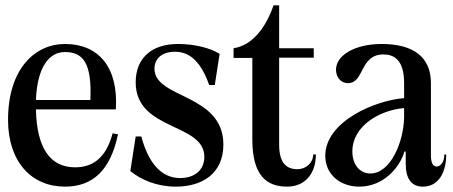

<svg xmlns="http://www.w3.org/2000/svg" viewBox="-20 -680 1689 716"><path d="M222 16C327 16 392 -46 420 -179L400 -183C374 -83 318 -56 260 -56C167 -56 117 -128 114 -272H412C422 -429 348 -516 222 -516C112 -516 10 -425 10 -233C10 -76 98 16 222 16ZM114 -307C119 -433 165 -486 222 -486C291 -486 323 -443 317 -307Z M636 16C732 16 813 -31 813 -141C813 -332 556 -311 556 -424C556 -457 579 -487 633 -487C690 -487 731 -446 760 -363H781L799 -479C764 -502 702 -516 644 -516C544 -516 486 -462 486 -373C486 -191 742 -223 742 -95C742 -46 706 -16 652 -16C580 -16 533 -74 507 -171H486L466 -42C507 -9 565 16 636 16Z M1051 16C1116 16 1158 -31 1158 -104H1148C1148 -74 1122 -49 1089 -49C1047 -49 1021 -74 1021 -140V-465H1150V-500H1021V-660H1000C971 -576 921 -511 851 -500V-464H921V-160C921 -23 976 16 1051 16Z M1557 16C1614 16 1644 -35 1644 -104H1637C1637 -74 1622 -59 1608 -59C1594 -59 1587 -74 1587 -100V-370C1587 -468 1521 -516 1403 -516C1304 -516 1233 -474 1233 -420C1233 -394 1249 -370 1278 -370C1339 -370 1321 -477 1410 -477C1448 -477 1487 -458 1487 -370V-314C1379 -306 1193 -227 1193 -99C1193 -29 1249 16 1320 16C1411 16 1472 -57 1488 -115H1493V-70C1493 -15 1513 16 1557 16ZM1294 -115C1294 -213 1400 -270 1487 -277V-242C1485 -149 1436 -33 1361 -33C1322 -33 1294 -66 1294 -115Z"/></svg>

Font: RL Madena
Style: Regular
Weight: 400
Designer: I Kadek Wantara Putra
Foundry: Roughlines ID
Version: Version 1.000;Glyphs 3.1.2 (3151)